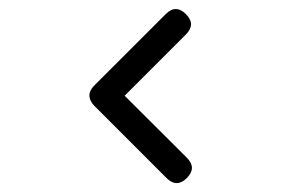

<svg xmlns="http://www.w3.org/2000/svg" viewBox="-20 -438 642 425"><path d="M189.9 -202.6Q180.7 -211.9 178.7 -220.7Q174.8 -234.9 189.5 -249.5L346.7 -406.7Q369.1 -429.2 391.6 -406.7Q414.1 -384.3 391.6 -361.8L255.9 -226.1L393.6 -88.9Q416 -66.4 393.6 -43.9Q371.1 -21.5 348.6 -43.9Z"/></svg>

Font: Erica Type
Style: Regular
Weight: 400
Designer: Peter Wiegel
Foundry: Peter Wiegel
Version: Version 1.000 2010 initial release